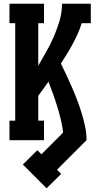

<svg xmlns="http://www.w3.org/2000/svg" viewBox="-20 -755 540 1034"><path d="M231 259 103 131 181 54 203 76 320 -41Q316 -77 307.5 -111.5Q299 -146 288.5 -180.5Q278 -215 266 -248.5Q254 -282 241 -315Q227 -296 213.5 -277Q200 -258 186 -239V-105H217V0H31V-105H62V-630H31V-735H217V-630H186V-401Q209 -440 231 -479.5Q253 -519 271 -560.5Q289 -602 301.5 -646Q314 -690 314 -735H469V-630H420Q411 -601 398.5 -573Q386 -545 371.5 -518Q357 -491 341 -465Q325 -439 308 -413Q324 -380 339.5 -347Q355 -314 369.5 -280.5Q384 -247 397 -212.5Q410 -178 420.5 -143Q431 -108 438.5 -72.5Q446 -37 446 0L287 159L309 181L305 186Z"/></svg>

Font: Iosevka Curly Slab Extrabold
Style: Regular
Weight: 800
Monospace: yes
Designer: Belleve Invis
Foundry: Belleve Invis
Version: Version 22.1.2; ttfautohint (v1.8.4)